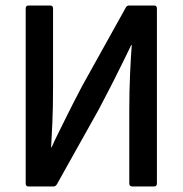

<svg xmlns="http://www.w3.org/2000/svg" viewBox="-20 -675 661 695"><path d="M83 0Q73 0 73 -11V-644Q73 -655 83 -655H162Q172 -655 172 -644V-363Q172 -282 169.5 -230Q167 -178 165 -142H167Q177 -165 190 -191Q203 -217 223 -257.5Q243 -298 277 -363L435 -647Q439 -655 447 -655H538Q548 -655 548 -644V-11Q548 0 537 0H459Q448 0 448 -11V-278Q448 -346 451 -411Q454 -476 457 -512H455Q444 -489 431 -462.5Q418 -436 396.5 -393Q375 -350 337 -278L186 -8Q181 0 174 0Z"/></svg>

Font: Sofia Sans Extra Cond
Style: Bold
Weight: 700
Width: 1
Designer: Botio Nikoltchev, Ani Petrova
Foundry: lettersoup
Version: Version 4.100; ttfautohint (v1.8.3)